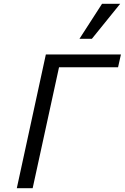

<svg xmlns="http://www.w3.org/2000/svg" viewBox="-20 -985 653 1005"><path d="M68 0 220 -700H613L598 -633H289L151 0ZM396 -782 514 -965H609L461 -782Z"/></svg>

Font: Isabella Sans
Style: Italic
Weight: 400
Italic angle: -12°
Designer: Christian Thalmann (Catharsis Fonts), Cristiano Sobral
Foundry: The Isabella Sans Project Authors
Version: Version 2.026; ttfautohint (v1.8.4.7-5d5b-dirty)